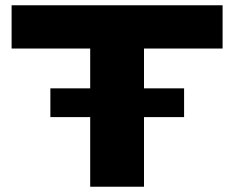

<svg xmlns="http://www.w3.org/2000/svg" viewBox="-20 -708 888 728"><path d="M171 -264V-373H322V-524H24V-688H824V-524H526V-373H678V-264H526V0H322V-264Z"/></svg>

Font: Archivo Expanded ExtraBold
Style: Regular
Weight: 800
Width: 7
Designer: Hector Gatti
Foundry: Omnibus-Type
Version: Version 2.001; ttfautohint (v1.8.3)